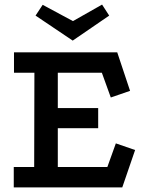

<svg xmlns="http://www.w3.org/2000/svg" viewBox="-20 -817 641 837"><path d="M41 -589H491L547 -421L463 -392L424 -500H232V-346H408V-258H232V-89H448L485 -192L569 -163L513 0H40V-89H129L130 -500H41ZM297 -640 135 -749 166 -796 298 -725 425 -797 456 -749Z"/></svg>

Font: Podkova SemiBold
Style: Regular
Weight: 600
Designer: Ilya Yudin
Foundry: Cyreal (www.cyreal.org)
Version: Version 2.103